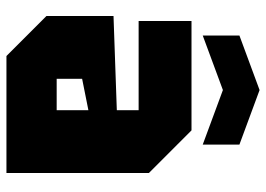

<svg xmlns="http://www.w3.org/2000/svg" viewBox="-132 -674 806 581"><g transform="rotate(90 270.5 -383.0)"><path d="M28 -121V-324L313 -334V-400H43V-560H374L503 -431V0H149ZM218 -229V-152H313V-248ZM87 -594V-705L252 -766L417 -705V-594L252 -655Z"/></g></svg>

Font: Tektur SemiCondensed ExtraBold
Style: Regular
Weight: 800
Width: 4
Designer: Adam Jagosz
Foundry: Adam Jagosz
Version: Version 1.005;gftools[0.9.30]